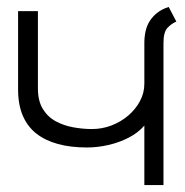

<svg xmlns="http://www.w3.org/2000/svg" viewBox="-20 -532 532 552"><path d="M395 0H450V-408Q450 -440 461.5 -452Q473 -464 487 -470L465 -512Q446 -506 432.5 -495.5Q419 -485 410.5 -471.5Q402 -458 398.5 -442Q395 -426 395 -409V-291Q395 -265 382.5 -241.5Q370 -218 349 -200Q328 -182 301 -171.5Q274 -161 244 -161Q218 -161 190.5 -166Q163 -171 140 -183.5Q117 -196 103 -219Q89 -242 89 -278V-500H32V-275Q32 -231 45.5 -199.5Q59 -168 84.5 -148Q110 -128 146.5 -118Q183 -108 230 -108Q260 -108 291 -115Q322 -122 349.5 -136Q377 -150 395 -171Z"/></svg>

Font: AdventPro_ExpandedRegular
Style: ExpandedRegular
Weight: 400
Width: 7
Designer: VivaRado, Andreas Kalpakidis
Foundry: VivaRado, Andreas Kalpakidis
Version: Version 3.000